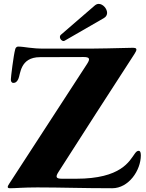

<svg xmlns="http://www.w3.org/2000/svg" viewBox="-20 -982 765 1006"><path d="M32.7 4.3C63.2 4.3 99.8 0 176.1 0C299.7 0 409.8 4.3 568.2 4.3C653.4 4.3 718 -88.1 718 -169C718 -188.9 710.9 -191.8 706.7 -191.8C698.5 -191.8 692.8 -186.1 686.1 -176.8C658.4 -138.8 615.4 -45.5 379.3 -45.5H305.4C273.4 -45.5 269.2 -54.3 286.6 -81.3C419.4 -288.4 544.7 -484.4 684.7 -699.6C691.4 -710.2 694.6 -717 694.6 -721.6C694.6 -731.5 684.7 -731.5 671.9 -731.5C637.8 -731.5 591.6 -728.7 458.1 -727.3H213.8C144.2 -726.6 109.4 -737.6 76 -737.9C63.9 -737.9 60.7 -728 59.7 -723.7C50.8 -692.8 36.6 -574.2 36.9 -566.1C36.6 -555.8 40.5 -547.6 50.4 -547.6C60.4 -547.6 68.5 -552.2 76 -568.2C87.7 -591.3 83.5 -682.2 189.6 -682.5L417.6 -683.2C449.6 -683.2 453.8 -674.4 436.4 -647.4C296.2 -431.8 170.8 -239 29.1 -20.6C22.7 -10.3 20.6 -7.5 20.6 -2.1C20.6 3.2 26.3 4.3 32.7 4.3ZM294 -787.6C294 -777.7 303.3 -767 313.2 -767C315.3 -767 317.5 -767.8 319.6 -769.2L524.1 -887.1C535.9 -893.8 540.8 -903.8 541.2 -914.1C541.2 -936.8 519.2 -961.6 497.2 -961.6C490.1 -961.6 483.7 -958.8 477.3 -953.8L299.7 -800.4C295.5 -796.9 293.7 -792.3 294 -787.6Z"/></svg>

Font: Margiela Serif
Style: Bold
Weight: 700
Designer: Andreas Faust, Stefan Endress
Version: Version 1.002;FEAKit 1.0